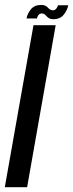

<svg xmlns="http://www.w3.org/2000/svg" viewBox="-59 -780 304 800"><path d="M-39 0 80.5 -675H173L54 0ZM163 -700Q145.5 -700 135.5 -712Q125.5 -724 116 -724Q106 -724 100.8 -716.8Q95.5 -709.5 95 -703H51.5Q55 -722.5 69.5 -741Q84 -759.5 113.5 -759.5Q130.5 -759.5 140.5 -748.2Q150.5 -737 161 -737Q169.5 -737 175.5 -744Q181.5 -751 182.5 -758H225.5Q221.5 -738 206.8 -719Q192 -700 163 -700Z"/></svg>

Font: Anybody UltraCondensed Medium
Style: Italic
Weight: 500
Width: 1
Italic angle: -10°
Designer: Tyler Finck
Foundry: Etcetera Type Company
Version: Version 1.010; ttfautohint (v1.8.3) -l 8 -r 50 -G 200 -x 14 